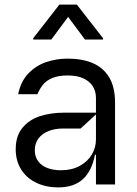

<svg xmlns="http://www.w3.org/2000/svg" viewBox="-20 -810 600 843"><path d="M235.1 12.8Q182.5 12.8 140.3 -7.1Q98 -27 73.5 -65Q49 -103 49 -154.8Q49 -213.8 79.2 -249.6Q109.4 -285.5 156.8 -300.4Q204.2 -315.3 260.7 -315.3H401.3V-380.7Q401.3 -409.4 387.1 -431.6Q372.9 -453.8 345.2 -466.3Q317.5 -478.7 277 -478.7Q236.5 -478.7 210.2 -467.7Q183.9 -456.7 169.2 -438.7Q154.5 -420.8 144.2 -396.3H59.7Q70.7 -451.3 103.5 -486.3Q136.4 -521.3 181.5 -536.9Q226.6 -552.6 277 -552.6Q340.6 -552.6 386.9 -533Q433.2 -513.5 459.2 -470.7Q485.1 -427.9 485.1 -359.4V0H401.3V-130.7H397Q383.5 -59.7 344.1 -23.4Q304.7 12.8 235.1 12.8ZM247.9 -62.5Q295.5 -62.5 330.3 -81.7Q365.1 -100.9 383.2 -131.6Q401.3 -162.3 401.3 -197.4V-307.5L333.8 -245.7H256.4Q222.3 -245.7 194.2 -235.1Q166.2 -224.4 149.5 -202.9Q132.8 -181.5 132.8 -150.6Q132.8 -122.2 147.4 -102.3Q161.9 -82.4 187.9 -72.4Q213.8 -62.5 247.9 -62.5ZM353 -636.4 279.1 -735.8 205.3 -636.4H125.7V-642L240.8 -789.8H317.5L432.5 -642V-636.4Z"/></svg>

Font: Riot Sans
Style: Regular
Weight: 400
Designer: Rasmus Andersson
Foundry: rsms
Version: Version 3.005